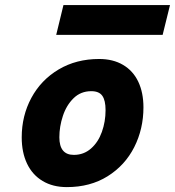

<svg xmlns="http://www.w3.org/2000/svg" viewBox="-20 -745 708 777"><path d="M381.3 -506.3Q437.5 -506.3 478 -482.4Q518.6 -458.5 539.6 -414.3Q560.5 -370.1 560.5 -310.5Q560.5 -223.1 523.2 -149.4Q485.8 -75.7 415.5 -31.7Q345.2 12.2 250.5 12.2Q193.8 12.2 152.6 -12.5Q111.3 -37.1 89.6 -82.5Q67.9 -127.9 67.9 -189Q67.9 -276.4 106.9 -348.9Q146 -421.4 217.3 -463.9Q288.6 -506.3 381.3 -506.3ZM220.2 -189.5Q220.2 -118.2 278.8 -118.2Q318.8 -118.2 348.1 -143.8Q377.4 -169.4 392.3 -211.2Q407.2 -252.9 407.2 -299.3Q407.2 -338.9 394 -357.4Q380.9 -376 349.6 -376Q306.6 -376 277.6 -347.4Q248.5 -318.8 234.4 -275.6Q220.2 -232.4 220.2 -189.5ZM236.8 -724.6H668L638.2 -604H207.5Z"/></svg>

Font: Lesson One Extra
Style: Italic
Weight: 800
Italic angle: -14°
Designer: But Ko, Victor Gaultney, Annie Olsen, Julie Remington, Don Collingsworth, Eric Hays, Becca Hirsbrunner
Version: Version 1.100